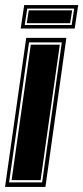

<svg xmlns="http://www.w3.org/2000/svg" viewBox="-46 -741 330 761"><path d="M-26 0 58 -591H217L134 0ZM-10 -18H121L199 -573H69ZM0 -27 76 -564H191L115 -27ZM36 -628 50 -721H264L250 -628ZM52 -642H238L248 -707H62ZM60 -649 68 -700H240L232 -649Z"/></svg>

Font: Alumni Sans Collegiate One SC
Style: Italic
Weight: 400
Italic angle: -8°
Designer: Robert E. Leuschke
Foundry: Robert E. Leuschke
Version: Version 1.100